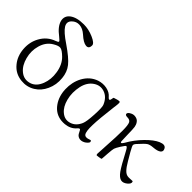

<svg xmlns="http://www.w3.org/2000/svg" viewBox="-62 -1298 1823 1823"><g transform="rotate(45 849.5 -386.5)"><path d="M385.7 -18.6Q446.3 -55.7 477.5 -125Q510.7 -196.3 502 -280.3Q495.1 -354.5 453.6 -406.7Q412.1 -459 300.8 -535.2Q203.1 -600.6 176.3 -644.5Q149.4 -688.5 184.6 -723.6Q217.8 -756.8 262.2 -753.4Q306.6 -750 348.6 -712.9Q406.2 -660.2 445.3 -656.7Q484.4 -653.3 484.4 -700.2Q484.4 -728.5 418.5 -757.3Q352.5 -786.1 288.1 -786.1Q191.4 -786.1 142.6 -748Q96.7 -711.9 110.4 -655.3Q126 -595.7 203.1 -538.1Q235.4 -512.7 236.3 -503.9Q237.3 -495.1 209 -485.4Q124 -455.1 80.1 -375Q40 -302.7 46.9 -214.4Q53.7 -126 104.5 -64.5Q159.2 2.9 247.1 11.7Q323.2 19.5 385.7 -18.6ZM199.2 -55.7Q149.4 -96.7 128.9 -175.8Q108.4 -254.9 129.9 -329.1Q152.3 -410.2 217.8 -448.2Q262.7 -475.6 288.6 -470.7Q314.5 -465.8 358.4 -422.9Q412.1 -370.1 425.8 -282.2Q439.5 -198.2 412.1 -127Q382.8 -51.8 323.2 -32.2Q253.9 -9.8 199.2 -55.7Z M1080.1 2.9Q1093.8 -3.9 1106.9 -17.1Q1120.1 -30.3 1120.1 -37.1Q1120.1 -60.5 1100.6 -51.8Q1054.7 -33.2 1037.1 -55.7Q1018.6 -81.1 1021.5 -168.9Q1023.4 -250 1045.9 -432.6Q1046.9 -436.5 1047.9 -445.3Q1052.7 -483.4 1051.8 -493.2Q1051.8 -506.8 1044.9 -507.8Q1039.1 -509.8 1018.6 -504.9Q1013.7 -503.9 1011.7 -502.9Q1010.7 -502.9 1008.8 -502Q986.3 -496.1 981.9 -493.7Q977.5 -491.2 976.6 -482.4V-480.5Q971.7 -430.7 941.4 -465.8Q913.1 -500 862.8 -510.3Q812.5 -520.5 761.7 -503.9Q679.7 -475.6 634.8 -393.6Q594.7 -318.4 598.1 -226.1Q601.6 -133.8 648.4 -68.4Q699.2 2.9 783.2 11.7Q806.6 13.7 829.1 11.7Q898.4 4.9 938.5 -41Q955.1 -60.5 963.9 -56.6Q969.7 -54.7 982.4 -27.3Q995.1 2 1022 10.3Q1048.8 18.6 1080.1 2.9ZM749 -55.7Q702.1 -93.8 682.6 -169.9Q662.1 -249 680.7 -335.9Q698.2 -416 754.9 -454.1Q807.6 -490.2 866.2 -470.7Q927.7 -450.2 958 -377Q968.8 -351.6 963.4 -251.5Q958 -151.4 943.4 -118.2Q915 -51.8 856.4 -33.2Q797.9 -14.6 749 -55.7Z M1670.9 -54.7Q1668.9 -60.5 1664.6 -61Q1660.2 -61.5 1634.8 -59.6H1632.8Q1600.6 -56.6 1581.1 -67.4Q1558.6 -79.1 1531.2 -117.2Q1507.8 -151.4 1460.9 -233.4Q1460 -234.4 1459 -236.3Q1428.7 -290 1426.8 -302.7Q1424.8 -315.4 1444.3 -336.9Q1446.3 -338.9 1447.3 -339.8Q1497.1 -395.5 1517.6 -408.7Q1538.1 -421.9 1578.1 -424.8Q1632.8 -428.7 1655.3 -446.8Q1677.7 -464.8 1662.1 -493.2Q1644.5 -528.3 1586.9 -503.9Q1533.2 -480.5 1468.8 -415Q1401.4 -346.7 1354.5 -262.7Q1340.8 -240.2 1333 -240.2Q1325.2 -240.2 1324.2 -253.9Q1322.3 -268.6 1321.3 -336.9Q1320.3 -413.1 1316.4 -438.5Q1312.5 -463.9 1298.8 -483.4Q1285.2 -504.9 1256.8 -511.2Q1228.5 -517.6 1204.1 -504.9Q1171.9 -489.3 1172.4 -471.7Q1172.9 -454.1 1204.1 -454.1Q1236.3 -454.1 1248 -432.6Q1260.7 -408.2 1260.7 -333Q1261.7 -267.6 1251 -97.7Q1251 -96.7 1251 -93.8Q1246.1 -21.5 1246.1 -8.8Q1246.1 3.9 1252.9 7.8Q1255.9 8.8 1281.2 4.4Q1306.6 0 1309.6 -2.9L1312.5 -40Q1313.5 -60.5 1314.5 -71.3Q1314.5 -75.2 1315.4 -82Q1319.3 -136.7 1324.2 -152.8Q1329.1 -168.9 1354.5 -210Q1356.4 -212.9 1357.4 -213.9Q1380.9 -252.9 1390.6 -253.9Q1400.4 -254.9 1419.9 -217.8Q1489.3 -85 1522 -40Q1554.7 4.9 1585.9 11.7Q1614.3 17.6 1646 -7.3Q1677.7 -32.2 1670.9 -54.7Z"/></g></svg>

Font: Bpmf GenWan Min R
Style: R
Weight: 400
Foundry: But Ko
Version: Version 1.320